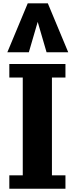

<svg xmlns="http://www.w3.org/2000/svg" viewBox="-20 -1166 462 1186"><path d="M37.6 -83H120.6V-687H37.6V-770.5H384.3V-687H300.8V-83H384.3V0H37.6ZM151.4 -1145.5H275.4L401.4 -843.3H267.6L212.9 -1030.8L158.2 -843.3H25.4Z"/></svg>

Font: Nobile-bold
Style: Bold
Weight: 700
Version: Version 1.000;PS 001.000;hotconv 1.0.38